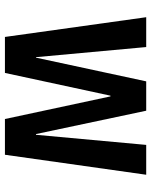

<svg xmlns="http://www.w3.org/2000/svg" viewBox="63 -676 613 779"><g transform="rotate(90 369.5 -286.5)"><path d="M129.9 0 49.8 -573.2H170.9L211.9 -126H213.9L310.1 -573.2H429.2L523.9 -126H526.9L567.9 -573.2H689L607.9 0H462.9L371.1 -428.2H368.2L275.9 0Z"/></g></svg>

Font: Anuphan SemiBold
Style: Bold
Weight: 600
Designer: Mike Abbink, Paul van der Laan, Pieter van Rosmalen, Mint Tantisuwanna
Foundry: Bold Monday; Cadson Demak
Version: Version 3.002;hotconv 1.0.109;makeotfexe 2.5.65596